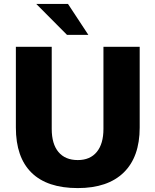

<svg xmlns="http://www.w3.org/2000/svg" viewBox="-20 -951 792 980"><path d="M61 -300V-712H244V-293Q244 -216 278.5 -175Q313 -134 377 -134Q440 -134 474 -175.5Q508 -217 508 -293V-712H693V-300Q693 -150 611.5 -70.5Q530 9 377 9Q221 9 141 -69.5Q61 -148 61 -300ZM165 -931H327L431 -773H322Z"/></svg>

Font: Muli Black
Style: Regular
Weight: 900
Designer: Vernon Adams
Foundry: Vernon Adams
Version: Version 2.001